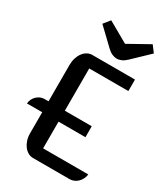

<svg xmlns="http://www.w3.org/2000/svg" viewBox="-236 -1090 1043 1195"><g transform="rotate(30 286.0 -493.0)"><path d="M112.3 -275.4H2.4Q3.9 -291.5 10.7 -305.9Q17.6 -320.3 28.6 -330.8Q39.6 -341.3 53.5 -347.7Q67.4 -354 83 -354H112.3V-616.2Q112.3 -642.1 119.4 -664.8Q126.5 -687.5 138.9 -704.3Q151.4 -721.2 168.2 -730.7Q185.1 -740.2 204.1 -740.2H510.7V-657.7H229.5V-354H422.9V-275.4H229.5V-83.5H554.2Q552.2 -66.4 544.7 -51Q537.1 -35.6 525.6 -24.4Q514.2 -13.2 499.5 -6.6Q484.9 0 468.8 0H205.1Q185.5 0 168.7 -9.8Q151.9 -19.5 139.4 -36.1Q127 -52.7 119.6 -75.2Q112.3 -97.7 112.3 -123ZM345.7 -795.9Q330.6 -795.9 313 -803.5Q295.4 -811 277.8 -828.1L161.1 -939.5L198.2 -985.8L345.7 -901.9Q382.3 -921.9 420.4 -943.6Q458.5 -965.3 496.1 -985.8L531.2 -939.5L414.6 -828.1Q397 -811 379.9 -803.5Q362.8 -795.9 345.7 -795.9Z"/></g></svg>

Font: Atomic Age
Style: Regular
Weight: 400
Designer: James Grieshaber
Foundry: James Grieshaber
Version: Version 1.008; ttfautohint (v1.4.1) -l 6 -r 46 -G 0 -x 0 -H 